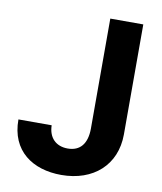

<svg xmlns="http://www.w3.org/2000/svg" viewBox="-83 -794 736 871"><g transform="rotate(10 285.0 -358.5)"><path d="M354.4 -727.3V-220.2C354 -150.2 322.8 -113.3 266 -113.3C212.4 -113.3 177.6 -146.7 176.5 -204.5H23.4C22.7 -59.3 126.4 9.9 258.2 9.9C405.5 9.9 506 -79.2 506.4 -220.2V-727.3Z"/></g></svg>

Font: Karasuma Gothic
Style: Bold
Weight: 700
Designer: Rasmus Andersson / Ryoko Nishizuka
Foundry: Genbu
Version: Version 1.00